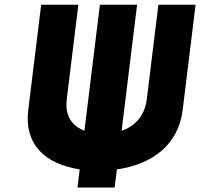

<svg xmlns="http://www.w3.org/2000/svg" viewBox="-20 -730 860 825"><path d="M820.4 -709.7H660.6L610.8 -304.2C601.5 -228.5 557.8 -187.4 502.5 -167.9L569.1 -709.7H409.3L342.8 -168.3C292 -188 257.7 -229 266.9 -304.3L316.7 -709.7H156.9L101.4 -257.5C83.4 -111.3 171.3 -25.6 322.4 -2.2L312.8 75.7H472.6L482.2 -2C638.9 -24.9 746.9 -110.8 764.9 -257.5Z"/></svg>

Font: Hussar
Style: BdSuprExtOblOne
Weight: 700
Foundry: Cannot Into Space Fonts
Version: Version 2.00